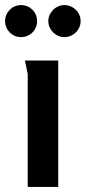

<svg xmlns="http://www.w3.org/2000/svg" viewBox="-44 -735 337 755"><path d="M102 -652C102 -687 74 -715 39 -715C4 -715 -24 -687 -24 -652C-24 -617 4 -589 39 -589C74 -589 102 -617 102 -652ZM273 -652C273 -687 244 -715 209 -715C175 -715 146 -686 146 -652C146 -618 175 -589 209 -589C244 -589 273 -617 273 -652ZM65 -443V0H185V-497H54C55 -492 65 -445 65 -443Z"/></svg>

Font: Rosario
Style: Bold
Weight: 700
Designer: Hector Gatti
Foundry: Omnibus Type
Version: Version 1.100